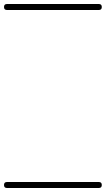

<svg xmlns="http://www.w3.org/2000/svg" viewBox="-35 -575 529 960"><path d="M0 -555Q115 -555 229.5 -555Q344 -555 459 -555Q474 -555 474 -540Q474 -525 459 -525Q344 -525 229.5 -525Q115 -525 0 -525Q-15 -525 -15 -540Q-15 -555 0 -555ZM0 335Q115 335 229.5 335Q344 335 459 335Q474 335 474 350Q474 365 459 365Q344 365 229.5 365Q115 365 0 365Q-15 365 -15 350Q-15 335 0 335Z"/></svg>

Font: FRB American Cursive Just Guidelines
Style: Italic
Weight: 400
Italic angle: -25°
Version: Version 2.0;Modular Font Editor K font №1